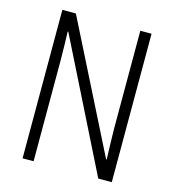

<svg xmlns="http://www.w3.org/2000/svg" viewBox="-107 -803 808 892"><g transform="rotate(15 297.0 -357.0)"><path d="M512 0H447L136 -623H133Q134 -590 135 -555Q136 -520 136 -480V0H83V-714H148L459 -96H462Q461 -132 459.5 -172Q458 -212 458 -242V-714H512Z"/></g></svg>

Font: Noto Sans Lao UI Cond Light
Style: Regular
Weight: 300
Width: 3
Designer: Monotype Design Team
Foundry: Monotype Imaging Inc.
Version: Version 2.000; ttfautohint (v1.8.4.7-5d5b)